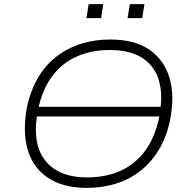

<svg xmlns="http://www.w3.org/2000/svg" viewBox="-20 -905 923 933"><path d="M148 -339 155 -386H801L794 -339ZM402 8Q286 8 213 -41Q140 -90 114.5 -178Q89 -266 111 -385Q129 -467 165.5 -528.5Q202 -590 255.5 -631Q309 -672 374.5 -692.5Q440 -713 516 -713Q633 -713 705 -664Q777 -615 803.5 -527Q830 -439 806 -320Q789 -238 751.5 -176.5Q714 -115 661.5 -74Q609 -33 543 -12.5Q477 8 402 8ZM404 -43Q493 -43 563.5 -74Q634 -105 683 -169.5Q732 -234 753 -333Q784 -493 721 -577.5Q658 -662 513 -662Q425 -662 354 -631Q283 -600 234.5 -536Q186 -472 165 -373Q133 -214 197 -128.5Q261 -43 404 -43ZM600 -817 611 -885H682L671 -817ZM400 -817 411 -885H482L471 -817Z"/></svg>

Font: Nunito Sans 7pt SemiExpanded ExtraLight
Style: Italic
Weight: 250
Width: 6
Italic angle: -9°
Designer: Vernon Adams
Foundry: Vernon Adams
Version: Version 3.101;gftools[0.9.27]